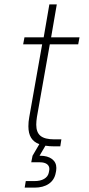

<svg xmlns="http://www.w3.org/2000/svg" viewBox="-20 -670 408 879"><path d="M149 -134Q146 -115 146 -99Q146 -64 165.5 -48Q185 -32 229 -32H261L256 0H228Q206 0 188 -3L161 43H164Q198 43 218 58Q238 73 238 99Q238 107 237 112L235 122Q229 154 203.5 171.5Q178 189 138 189H93L98 159H138Q165 159 182 149Q199 139 203 122L205 112Q206 109 206 104Q206 89 194.5 81Q183 73 163 73H123L129 43L160 -10Q135 -19 122.5 -39Q110 -59 110 -92Q110 -113 114 -134L173 -467H86L92 -499H180L206 -650H240L214 -499H344L338 -467H208Z"/></svg>

Font: Bai Jamjuree ExtraLight
Style: Italic
Weight: 275
Italic angle: -10°
Version: Version 1.000; ttfautohint (v1.6)